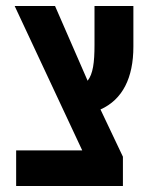

<svg xmlns="http://www.w3.org/2000/svg" viewBox="-20 -622 490 642"><path d="M34 0H391V-98L316 -256C390 -289 426 -362 426 -466V-602H296V-472C296 -413 291 -375 273 -352L164 -602H29L255 -119H34Z"/></svg>

Font: Noto Sans Hebrew ExtraCondensed
Style: Bold
Weight: 700
Width: 2
Designer: Monotype Design Team
Foundry: Monotype Imaging Inc.
Version: Version 2.004